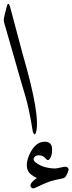

<svg xmlns="http://www.w3.org/2000/svg" viewBox="-62 -716 386 1024"><path d="M-26.9 -677.7Q-18.6 -712.9 -8.3 -679.7Q-8.3 -679.7 59.1 -426.8Q157.2 -89.8 128.9 -6.8Q125 4.4 119.4 -1.2Q113.8 -6.8 112.3 -17.6Q93.8 -135.7 72.3 -206.5Q50.8 -277.3 17.1 -397L-39.1 -592.8Q-43.9 -609.4 -39.6 -626.5ZM275.9 234.4Q223.6 245.1 202.4 252.2Q181.2 259.3 124 286.6Q111.8 292 104.5 283.2Q88.9 265.1 134.8 233.4Q94.2 214.8 85.9 191.4Q70.8 150.9 102.5 93.3Q134.3 36.1 182.1 40Q212.9 42.5 215.3 74Q217.8 105.5 206.8 126Q195.8 146.5 182.6 130.4Q169.4 114.3 149.4 112.3Q129.4 110.4 120.4 123.5Q111.3 136.7 127 149.4Q165.5 180.7 230 182.6Q240.2 182.6 259.8 177.7Q279.3 172.9 287.4 173.1Q295.4 173.3 300.3 179.4Q305.2 185.5 303.7 190.9Q291.5 231 275.9 234.4Z"/></svg>

Font: Amiri
Style: Slanted
Weight: 400
Italic angle: 9°
Designer: Khaled Hosny
Version: Version 000.107